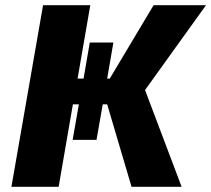

<svg xmlns="http://www.w3.org/2000/svg" viewBox="-20 -720 814 740"><path d="M487 0H680L539 -373L774 -700H572L403 -417H393L417 -556H326L302 -417H279L328 -700H146L24 0H206L261 -318H284L260 -181H352L376 -318H393Z"/></svg>

Font: Fixel Display ExtraBold
Style: Italic
Weight: 800
Italic angle: -10°
Designer: AlfaBravo + MacPaw
Foundry: Kyrylo Tkachov, Marchela Mozhyna, Serhii Makarenko, Maria Weinstein, Zakhar Kryvoshyya
Version: Version 1.210;Glyphs 3.2 (3217)